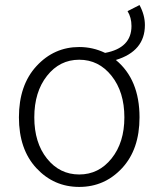

<svg xmlns="http://www.w3.org/2000/svg" viewBox="-20 -735 634 768"><path d="M477.5 -265.6Q477.5 -367.2 426.3 -431.6Q375 -496.1 296.9 -496.1Q218.8 -496.1 168 -431.6Q117.2 -367.2 117.2 -265.6Q117.2 -164.1 168 -100.6Q218.8 -37.1 296.9 -37.1Q375 -37.1 426.3 -101.1Q477.5 -165 477.5 -265.6ZM490.2 -690.4 538.1 -714.8Q559.6 -674.8 559.6 -634.8Q559.6 -530.3 443.4 -495.1Q538.1 -417 538.1 -265.6Q538.1 -137.7 468.3 -62.5Q398.4 12.7 296.9 12.7Q195.3 12.7 125.5 -62.5Q55.7 -137.7 55.7 -265.6Q55.7 -394.5 126 -470.7Q196.3 -546.9 296.9 -546.9Q351.6 -546.9 400.4 -523.4Q505.9 -543 505.9 -630.9Q505.9 -665 490.2 -690.4Z"/></svg>

Font: Gen Shin Gothic Light
Style: Regular
Weight: 200
Designer: [Source Han Sans]
Ryoko NISHIZUKA  (kana & ideographs); Paul D. Hunt (Latin, Greek & Cyrillic); Wenlong ZHANG  (bopomofo
Version: Version 1.002.20150607